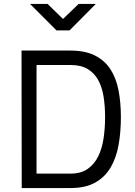

<svg xmlns="http://www.w3.org/2000/svg" viewBox="-20 -952 682 972"><path d="M90 0 89 -696H336Q411 -696 460.5 -671Q510 -646 539 -601.5Q568 -557 580 -495Q592 -433 592 -359Q592 -284 580.5 -219Q569 -154 540.5 -105Q512 -56 462.5 -28Q413 0 337 0ZM512 -359Q512 -414 504.5 -462Q497 -510 477.5 -546Q458 -582 424 -602.5Q390 -623 336 -623H165V-73H336Q390 -73 424 -97Q458 -121 477.5 -161Q497 -201 504.5 -252.5Q512 -304 512 -359ZM332 -798H266L132 -932H221L299 -856L378 -932H465Z"/></svg>

Font: Panefresco 400wt
Style: Regular
Weight: 400
Foundry: Campivisivi & Chank Co
Version: Version 1.002